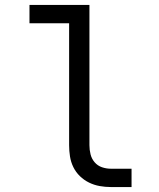

<svg xmlns="http://www.w3.org/2000/svg" viewBox="-20 -755 640 775"><path d="M511 0H427Q405 0 382.5 -4Q360 -8 339.5 -18Q319 -28 302.5 -44Q286 -60 276 -80.5Q266 -101 262.5 -123.5Q259 -146 259 -169V-661H99V-735H341V-169Q341 -150 345.5 -132Q350 -114 362 -100Q374 -86 391.5 -80Q409 -74 427 -74H511Z"/></svg>

Font: R Plex Mono
Style: Regular
Weight: 400
Monospace: yes
Designer: Belleve Invis
Foundry: Belleve Invis
Version: Version 31.8.0